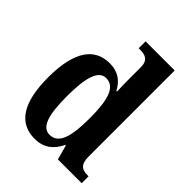

<svg xmlns="http://www.w3.org/2000/svg" viewBox="-217 -876 1003 1003"><g transform="rotate(45 284.0 -375.0)"><path d="M216 10C284 10 325 -25 352 -81H356L378 0H554V-51H546C505 -51 481 -65 481 -126V-760H266V-709H273C312 -709 344 -702 344 -646V-580C344 -542 344 -500 346 -469H341C317 -515 280 -547 215 -547C103 -547 39 -460 39 -267C39 -75 103 10 216 10ZM256 -60C200 -60 178 -128 178 -267C178 -404 200 -479 256 -479C323 -479 344 -404 344 -268C344 -133 322 -60 256 -60Z"/></g></svg>

Font: Noto Serif Georgian Condensed Bold
Style: Regular
Weight: 700
Width: 3
Designer: Monotype Design Team, Akaki Razmadze
Foundry: Google LLC
Version: Version 2.003